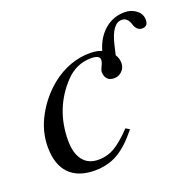

<svg xmlns="http://www.w3.org/2000/svg" viewBox="-104 -655 785 774"><g transform="rotate(-20 288.5 -268.5)"><path d="M350 -107 366 -97Q320 -39 276.5 -14Q233 11 177 11Q106 11 68 -28Q30 -67 30 -143Q30 -210 64 -272.5Q98 -335 153 -380Q230 -441 320 -441Q348 -441 369 -432Q384 -485 420.5 -516.5Q457 -548 507 -548Q534 -548 555.5 -532Q577 -516 577 -490Q577 -462 552 -462Q538 -462 530 -471.5Q522 -481 519 -492.5Q516 -504 507.5 -513.5Q499 -523 485 -523Q444 -523 424 -440L414 -397Q425 -381 425 -360Q425 -340 411 -326Q397 -312 377 -312Q357 -312 347.5 -323.5Q338 -335 338 -352Q338 -361 345.5 -375.5Q353 -390 353 -400Q353 -420 316 -420Q253 -420 207 -372Q116 -276 116 -139Q116 -85 139 -55Q162 -25 205 -25Q244 -25 276 -44Q308 -63 350 -107Z"/></g></svg>

Font: STIX
Style: Italic
Weight: 400
Italic angle: -16.33°
Designer: MicroPress Inc., with final additions and corrections provided by Coen Hoffman, Elsevier (retired)
Version: Version 1.1.1